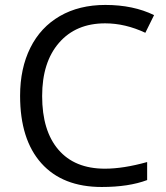

<svg xmlns="http://www.w3.org/2000/svg" viewBox="-20 -744 671 774"><path d="M403.8 -649.9Q286.1 -649.9 218 -571.5Q149.9 -493.2 149.9 -356.9Q149.9 -216.8 215.6 -140.4Q281.2 -64 402.8 -64Q477.5 -64 573.2 -90.8V-18.1Q499 9.8 390.1 9.8Q232.4 9.8 146.7 -85.9Q61 -181.6 61 -357.9Q61 -468.3 102.3 -551.3Q143.6 -634.3 221.4 -679.2Q299.3 -724.1 404.8 -724.1Q517.1 -724.1 601.1 -683.1L565.9 -611.8Q484.9 -649.9 403.8 -649.9Z"/></svg>

Font: f02075841
Style: Regular
Weight: 400
Foundry: Ascender Corporation
Version: Version 1.10